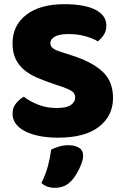

<svg xmlns="http://www.w3.org/2000/svg" viewBox="-20 -643 591 919"><path d="M237 -241Q193 -256 157 -271.5Q121 -287 95 -309Q69 -331 54.5 -361.5Q40 -392 40 -436Q40 -521 105.5 -572Q171 -623 289 -623Q332 -623 369 -617Q406 -611 432.5 -598.5Q459 -586 474 -566.5Q489 -547 489 -521Q489 -495 477 -476.5Q465 -458 448 -445Q426 -459 389 -469.5Q352 -480 308 -480Q263 -480 242 -467.5Q221 -455 221 -436Q221 -421 234 -411.5Q247 -402 273 -394L326 -377Q420 -347 470.5 -300.5Q521 -254 521 -174Q521 -89 454 -36.5Q387 16 257 16Q211 16 171.5 8.5Q132 1 102.5 -13.5Q73 -28 56.5 -49.5Q40 -71 40 -99Q40 -128 57 -148.5Q74 -169 94 -180Q122 -158 162.5 -142Q203 -126 251 -126Q300 -126 320 -141Q340 -156 340 -176Q340 -196 324 -206.5Q308 -217 279 -227ZM321 223Q304 241 284.5 248.5Q265 256 242 256Q204 256 178 233Q199 191 209.5 151.5Q220 112 225 73Q241 65 262.5 58.5Q284 52 306 52Q338 52 358 64Q378 76 378 104Q378 116 372.5 132.5Q367 149 359 165.5Q351 182 341 197.5Q331 213 321 223Z"/></svg>

Font: Baloo Tammudu
Style: Regular
Weight: 400
Designer: Omkar Shende and Ek Type
Foundry: Ek Type
Version: Version 1.443;PS 1.000;hotconv 16.6.51;makeotf.lib2.5.65220;